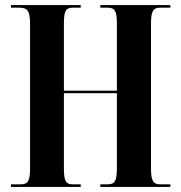

<svg xmlns="http://www.w3.org/2000/svg" viewBox="-20 -734 710 754"><path d="M23 0H297V-10H267C238 -10 231 -23 231 -73V-368H439V-77C439 -23 432 -10 401 -10H374V0H649V-10H611C581 -10 573 -23 573 -74V-640C573 -691 581 -704 611 -704H649V-714H374V-704H400C432 -704 439 -691 439 -640V-378H231V-642C231 -691 238 -704 267 -704H297V-714H23V-704H54C89 -704 98 -691 98 -639V-73C98 -23 90 -10 60 -10H23Z"/></svg>

Font: Noto Serif Display ExtraCondensed
Style: Bold
Weight: 700
Width: 2
Designer: Monotype Design Team
Foundry: Monotype Imaging Inc.
Version: Version 2.009